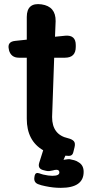

<svg xmlns="http://www.w3.org/2000/svg" viewBox="-20 -740 431 925"><path d="M273 165Q254 165 236 163Q218 161 199 157Q188 155 179.5 152.5Q171 150 163 147Q141 138 146 112L147 106Q151 89 169 95Q173 97 178 98Q183 99 188 101Q214 107 232 107Q266 107 266 91Q266 78 252 78Q244 78 235 81Q227 83 218.5 84Q210 85 202 83L190 80Q160 73 169 44L188 -16Q109 -62 109 -168V-462H71Q33 -462 23 -499V-501Q13 -539 53 -543L109 -549V-658Q109 -729 180 -719Q249 -709 248 -638L245 -563L295 -568Q345 -572 345 -523V-514Q345 -462 293 -462H241L231 -176Q231 -91 308 -74Q328 -69 336 -59.5Q344 -50 339 -30L333 -6Q329 11 312 11L295 10L286 30L300 28Q304 27 308 27Q312 27 316 27Q327 29 338 32Q349 35 359 42Q383 56 383 88Q383 165 273 165Z"/></svg>

Font: MaokenZhuyuanTi
Style: Regular
Weight: 400
Designer: Fontworks Inc & LongZhuTi team: ZERO子、时光羊、荆南、频凡、刘鹏、Little White Dog、帆影Magmeta、奈白不弍、白日月球、ChaoTawei、雨三（排名不分先后）
Version: Version 1.000; 20230222